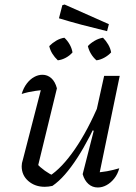

<svg xmlns="http://www.w3.org/2000/svg" viewBox="-20 -824 600 850"><path d="M232 -433 146 -80 140 -102Q158 -83 179 -68Q200 -53 218 -46L198 -44Q254 -80 311.5 -163.5Q369 -247 420 -368L433 -337Q405 -274 377.5 -221Q350 -168 322.5 -125.5Q295 -83 267.5 -51.5Q240 -20 212 -1Q194 3 178 3Q135 3 105.5 -22.5Q76 -48 76 -88Q76 -102 81 -116L170 -461L203 -429Q168 -426 136 -421.5Q104 -417 76 -408Q84 -435 98.5 -454Q113 -473 131 -483Q149 -493 168 -493Q190 -493 207 -478Q224 -463 232 -433ZM346 -53 395 -245 388 -248 441 -488H510L414 -25L398 -60Q427 -61 454 -66Q481 -71 508 -79Q501 -53 486 -34Q471 -15 452 -4.5Q433 6 413 6Q389 6 371.5 -9.5Q354 -25 346 -53ZM454 -686Q392 -701 341 -714.5Q290 -728 241 -743L256 -801L266 -804L462 -717ZM236 -557Q222 -570 212 -586Q202 -602 198 -620Q212 -634 229 -644Q246 -654 265 -657Q279 -644 288.5 -627Q298 -610 301 -592Q289 -578 271.5 -568.5Q254 -559 236 -557ZM407 -557Q393 -569 383 -585.5Q373 -602 369 -620Q381 -633 399 -643.5Q417 -654 436 -657Q449 -644 459 -627Q469 -610 472 -592Q459 -578 441.5 -568.5Q424 -559 407 -557Z"/></svg>

Font: Piazzolla Thin
Style: Italic
Weight: 400
Italic angle: -11.3°
Version: Version 2.005